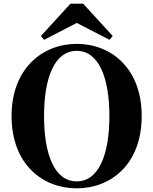

<svg xmlns="http://www.w3.org/2000/svg" viewBox="-20 -1006 835 1046"><path d="M398 -881 577 -789 594 -810 433 -986H364L203 -810L220 -789ZM398 -18C275 -18 220 -168 220 -374C220 -578 275 -729 398 -729C520 -729 576 -578 576 -374C576 -168 520 -18 398 -18ZM398 -767C211 -767 43 -632 43 -374C43 -113 210 20 398 20C587 20 752 -114 752 -374C752 -633 586 -767 398 -767Z"/></svg>

Font: Noto Serif TC Black
Style: Regular
Weight: 900
Version: Version 1.001;PS 1.001;hotconv 16.6.54;makeotf.lib2.5.65590